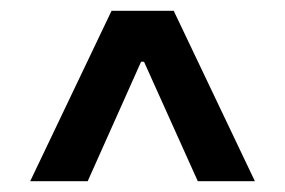

<svg xmlns="http://www.w3.org/2000/svg" viewBox="-20 -729 521 351"><path d="M446 -397.7H341.6L243.3 -616.1H237.9L140.3 -397.7H35.2L183.9 -709.2H297.6Z"/></svg>

Font: Linik Sans SemiBold
Style: Regular
Weight: 600
Designer: Fonts by Rasmus Andersson / Changes by Cristiano Sobral with parts from Marc Monis
Foundry: rsms
Version: Version 3.020; ttfautohint (v1.6)